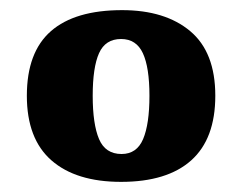

<svg xmlns="http://www.w3.org/2000/svg" viewBox="-20 -739 477 379"><path d="M219 -380Q130 -380 81.5 -422.5Q33 -465 33 -550Q33 -636 80.5 -677.5Q128 -719 221 -719Q306 -719 355.5 -677.5Q405 -636 405 -550Q405 -465 357.5 -422.5Q310 -380 219 -380ZM220 -435Q250 -435 262.5 -464.5Q275 -494 275 -550Q275 -606 262 -634Q249 -662 219 -662Q188 -662 175.5 -634Q163 -606 163 -550Q163 -494 175.5 -464.5Q188 -435 220 -435Z"/></svg>

Font: Noto Serif Khmer SemiCondensed Black
Style: Regular
Weight: 900
Width: 4
Designer: Danh Hong and the Monotype Design Team
Foundry: Monotype Imaging Inc.
Version: Version 2.004